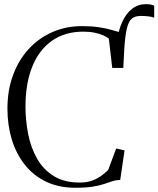

<svg xmlns="http://www.w3.org/2000/svg" viewBox="-20 -874 746 904"><path d="M560.5 -554 544.5 -571.5 530 -678.5Q537.5 -731 555.5 -770.8Q573.5 -810.5 601.8 -832.5Q630 -854.5 667 -854.5Q678 -854.5 688.2 -852.8Q698.5 -851 706 -847V-791Q695.5 -795 678.2 -797Q661 -799 642.5 -799Q617 -799 601.2 -786.8Q585.5 -774.5 577 -738.8Q568.5 -703 564.5 -632ZM334 10Q256 10 196.5 -18.8Q137 -47.5 96.5 -98.8Q56 -150 35.5 -217.5Q15 -285 15 -362.5Q15 -448 41 -519.2Q67 -590.5 114.2 -642.2Q161.5 -694 225.8 -722.5Q290 -751 366 -751Q410.5 -751 443 -746.2Q475.5 -741.5 498.5 -735Q521.5 -728.5 538.2 -723.8Q555 -719 568 -719L560 -554H508.5L492.5 -692Q483.5 -700 466.5 -707.5Q449.5 -715 425.8 -720Q402 -725 372.5 -725Q285.5 -725 224.5 -682Q163.5 -639 131.8 -560Q100 -481 100 -373Q100 -306 112.8 -242Q125.5 -178 154.8 -126.8Q184 -75.5 233.2 -45Q282.5 -14.5 355.5 -14.5Q389.5 -14.5 414.8 -24Q440 -33.5 458.2 -47.2Q476.5 -61 489.5 -74L527 -175L566.5 -166L546 -27Q526.5 -26.5 509.2 -20.8Q492 -15 470.5 -7.8Q449 -0.5 416.5 4.8Q384 10 334 10Z"/></svg>

Font: Merriweather 144pt Light
Style: Regular
Weight: 300
Version: Version 2.100